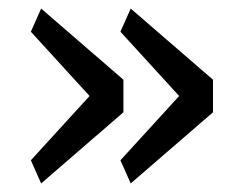

<svg xmlns="http://www.w3.org/2000/svg" viewBox="-20 -508 553 448"><path d="M189 -284 52 -134 76 -80 268 -246V-322L76 -488L52 -434ZM398 -284 261 -134 285 -80 477 -246V-322L285 -488L261 -434Z"/></svg>

Font: Braiins Sans
Style: Regular
Weight: 400
Designer: Mike Abbink, Paul van der Laan, Pieter van Rosmalen, Jiri Chlebus, Lubos Buracinsky
Foundry: Bold Monday, Sudetype
Version: Version 1.000;hotconv 1.0.109;makeotfexe 2.5.65596